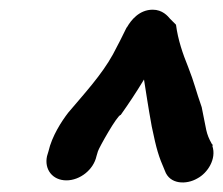

<svg xmlns="http://www.w3.org/2000/svg" viewBox="-20 -666 460 396"><path d="M77 -344C71 -317 88 -294 117 -294C145 -294 173 -316 179 -344L182 -354C184 -361 222 -429 229 -429C246 -453 260 -474 277 -502C282 -471 285 -449 293 -405C303 -357 307 -344 320 -314C330 -285 365 -285 387 -298C408 -309 427 -338 418 -365L419 -367L417 -369C404 -392 406 -398 396 -445C384 -479 381 -495 368 -528C357 -555 347 -584 343 -615L331 -627C326 -633 315 -646 295 -646C267 -646 250 -624 242 -610L241 -609C232 -590 224 -575 213 -554C190 -512 154 -473 121 -434C107 -416 87 -385 80 -354Z"/></svg>

Font: Stray Cat
Style: ExBlkObl
Weight: 1000
Version: Version 1.0